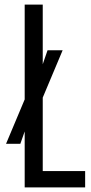

<svg xmlns="http://www.w3.org/2000/svg" viewBox="-20 -820 398 840"><path d="M88 0V-245L69 -191H6.5L88 -385V-800H167V-539L188 -600H254L167 -393V-71.5H352.5V0Z"/></svg>

Font: Big Shoulders Text Thin
Style: Regular
Weight: 400
Version: Version 2.002